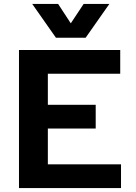

<svg xmlns="http://www.w3.org/2000/svg" viewBox="-20 -951 690 971"><path d="M76 0V-698H588V-578H222V-421H464V-301H222V-120H592V0ZM143 -931H274L338 -833L403 -931H533L413 -760H263Z"/></svg>

Font: Azeret Mono SemiBold
Style: Regular
Weight: 600
Designer: Martin Vácha
Foundry: Displaay
Version: Version 1.002